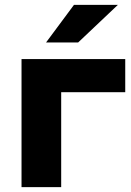

<svg xmlns="http://www.w3.org/2000/svg" viewBox="-20 -772 542 792"><path d="M496.6 -528.3V-391.6H232.4V0H68.8V-528.3ZM169.9 -596.7 285.2 -752H466.3L302.2 -596.7Z"/></svg>

Font: Bert Sans Black
Style: Regular
Weight: 900
Designer: Christian Robertson, Adam Twardoch, & Cristiano Sobral
Foundry: Google
Version: Version 12.135;January 10, 2020;FontCreator 12.0.0.2547 64-b